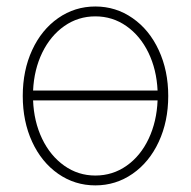

<svg xmlns="http://www.w3.org/2000/svg" viewBox="-20 -558 585 589"><path d="M49.8 -263.7Q49.8 -341.8 78.6 -404.3Q107.4 -466.8 158.4 -502.4Q209.5 -538.1 272.5 -538.1Q335.4 -538.1 386.7 -502.4Q438 -466.8 467 -404.1Q496.1 -341.3 496.1 -263.7Q496.1 -185.5 467 -123Q438 -60.5 386.7 -24.9Q335.4 10.7 272.5 10.7Q209.5 10.7 158.4 -24.9Q107.4 -60.5 78.6 -123Q49.8 -185.5 49.8 -263.7ZM463.4 -250H81.5Q84 -185.1 109.1 -132.6Q134.3 -80.1 177 -49.8Q219.7 -19.5 272.5 -19.5Q325.7 -19.5 368.4 -49.6Q411.1 -79.6 436 -132.3Q460.9 -185.1 463.4 -250ZM463.4 -280.3Q460.4 -344.7 435.3 -396.5Q410.2 -448.2 367.7 -478Q325.2 -507.8 272.5 -507.8Q219.7 -507.8 177.2 -478Q134.8 -448.2 109.6 -396.5Q84.5 -344.7 81.5 -280.3Z"/></svg>

Font: Pretendard Std Thin
Style: Regular
Weight: 100
Designer: Base glyphs from Inter by Rasmus Andersson; Hangeul glyphs from Noto Sans CJK(Source Han Sans) by Jang Soo-young and Kan
Foundry: Kil Hyung-jin
Version: Version 1.309